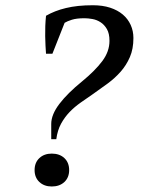

<svg xmlns="http://www.w3.org/2000/svg" viewBox="-20 -693 540 721"><path d="M176.8 -491.2H152.8Q151.9 -503.9 150.9 -521Q149.9 -538.1 149.7 -557.1Q149.4 -576.2 150.1 -595.7Q150.9 -615.2 152.8 -633.8Q168.9 -643.1 187.5 -650.4Q206.1 -657.7 227.5 -662.8Q249 -668 274.2 -670.7Q299.3 -673.3 329.1 -673.3Q365.2 -673.3 393.6 -664.1Q421.9 -654.8 441.2 -638.4Q460.4 -622.1 470.7 -599.4Q481 -576.7 481 -550.3Q481 -509.3 467.8 -478.8Q454.6 -448.2 433.1 -423.8Q411.6 -399.4 384.3 -379.4Q356.9 -359.4 329.1 -339.8Q305.7 -323.7 282.7 -307.6Q259.8 -291.5 241.2 -272.2Q222.7 -252.9 209.2 -228.3Q195.8 -203.6 191.4 -170.4H172.4V-227.5Q172.4 -262.7 203.1 -303Q233.9 -343.3 288.6 -387.7Q336.9 -427.2 364 -463.4Q391.1 -499.5 391.1 -539.6Q391.1 -567.4 381.3 -584Q371.6 -600.6 357.4 -609.6Q343.3 -618.7 326.9 -621.6Q310.5 -624.5 297.4 -624.5Q267.6 -624.5 250 -618.9Q232.4 -613.3 222.7 -607.4ZM109.9 -54.2Q109.9 -82.5 127.9 -99.4Q146 -116.2 174.3 -116.2Q203.6 -116.2 221.7 -99.4Q239.7 -82.5 239.7 -54.2Q239.7 -26.4 221.7 -9.5Q203.6 7.3 174.3 7.3Q146 7.3 127.9 -9.5Q109.9 -26.4 109.9 -54.2Z"/></svg>

Font: PT Astra Serif
Style: Italic
Weight: 400
Italic angle: -16°
Designer: A.Korolkova, I. Chaeva
Foundry: ParaType Ltd
Version: Version 1.001